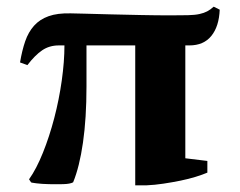

<svg xmlns="http://www.w3.org/2000/svg" viewBox="-20 -546 718 575"><path d="M601 -64V-29Q587 -23 566 -16.5Q545 -10 520.5 -5Q496 0 469.5 4Q443 8 419 9H385V-410H239V-287Q239 -192 228.5 -119Q218 -46 199 0Q190 5 169 5.5Q148 6 126.5 5.5Q105 5 89 3Q73 1 73 0L67 -9Q89 -40 108.5 -88.5Q128 -137 142.5 -192.5Q157 -248 165 -305Q173 -362 173 -410H156Q128 -410 106.5 -395.5Q85 -381 62 -351L40 -359Q46 -395 55.5 -422.5Q65 -450 82 -469Q99 -488 125.5 -497.5Q152 -507 192 -506Q203 -506 235.5 -505Q268 -504 310.5 -503Q353 -502 401 -501Q449 -500 490 -500Q522 -500 543 -500.5Q564 -501 577.5 -504Q591 -507 600.5 -512Q610 -517 620 -526L638 -517Q636 -467 613 -438.5Q590 -410 547 -410H535V-72Z"/></svg>

Font: PT Serif
Style: Bold
Weight: 700
Designer: A.Korolkova, O.Umpeleva, V.Yefimov
Foundry: ParaType Ltd
Version: Version 1.000W OFL; ttfautohint (v1.6)